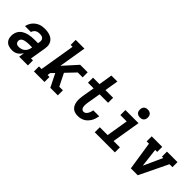

<svg xmlns="http://www.w3.org/2000/svg" viewBox="140 -1736 2721 2721"><g transform="rotate(45 1500.0 -376.0)"><path d="M201 8Q166 8 133 -2Q100 -12 78.5 -36.5Q57 -61 50.5 -95Q44 -129 50 -164Q54 -191 67.5 -217.5Q81 -244 103.5 -263Q126 -282 153 -294Q180 -306 208 -312.5Q236 -319 263.5 -321.5Q291 -324 319 -324H390L396 -356Q398 -373 394.5 -390Q391 -407 379 -418Q367 -429 350.5 -433Q334 -437 316 -437Q300 -437 282.5 -434Q265 -431 249.5 -421.5Q234 -412 223 -397Q212 -382 208 -365H89Q94 -390 105 -414Q116 -438 132.5 -458.5Q149 -479 171 -495Q193 -511 217 -521Q241 -531 266.5 -534.5Q292 -538 316 -538Q338 -538 359 -536Q380 -534 400 -528.5Q420 -523 438 -514Q456 -505 471 -491.5Q486 -478 496.5 -460.5Q507 -443 512 -423Q517 -403 516.5 -382Q516 -361 513 -339L473 -101H512V0H337L350 -82Q338 -63 322 -45.5Q306 -28 286.5 -15.5Q267 -3 244.5 2.5Q222 8 201 8ZM235 -93Q259 -93 283.5 -100.5Q308 -108 327 -125Q346 -142 357 -165.5Q368 -189 372 -213L374 -223H319Q308 -223 297.5 -222.5Q287 -222 276.5 -221Q266 -220 255.5 -218.5Q245 -217 234 -214.5Q223 -212 213 -208Q203 -204 193.5 -197.5Q184 -191 178 -181.5Q172 -172 170 -161Q168 -147 171.5 -133Q175 -119 184 -109.5Q193 -100 207 -96.5Q221 -93 235 -93Z M633 0V-101H685L773 -634H735V-735H910L841 -321L1029 -530H1180V-429H1082L947 -287L1040 -101H1112V0H961L862 -198L812 -146L805 -101H844V0Z M1515 8Q1486 8 1458.5 0Q1431 -8 1411 -26.5Q1391 -45 1380 -70Q1369 -95 1364.5 -123.5Q1360 -152 1362 -181Q1364 -210 1368 -239L1400 -429H1287V-530H1417L1450 -735H1570L1536 -530H1690V-429H1520L1485 -223Q1483 -209 1481.5 -195.5Q1480 -182 1480.5 -168.5Q1481 -155 1483 -142Q1485 -129 1491 -118Q1497 -107 1507.5 -100Q1518 -93 1532 -93Q1544 -93 1555.5 -97.5Q1567 -102 1576 -111Q1585 -120 1591.5 -131Q1598 -142 1602.5 -153Q1607 -164 1610.5 -175.5Q1614 -187 1616 -199Q1616 -201 1616 -202Q1616 -203 1616 -205H1735Q1735 -202 1734.5 -199.5Q1734 -197 1734 -194Q1729 -168 1720.5 -142.5Q1712 -117 1697.5 -93.5Q1683 -70 1663 -49.5Q1643 -29 1618.5 -16Q1594 -3 1567.5 2.5Q1541 8 1515 8Z M1852 0V-101H2009L2063 -429H1936V-530H2199L2128 -101H2255V0ZM2156 -600Q2137 -600 2119.5 -607Q2102 -614 2091 -628Q2080 -642 2077.5 -661Q2075 -680 2078 -699Q2080 -713 2087 -725Q2094 -737 2105 -745.5Q2116 -754 2129.5 -757Q2143 -760 2156 -760Q2175 -760 2193 -753Q2211 -746 2221.5 -732Q2232 -718 2235 -699Q2238 -680 2235 -661Q2233 -647 2226 -635Q2219 -623 2207.5 -614.5Q2196 -606 2182.5 -603Q2169 -600 2156 -600Z M2575 0 2509 -429H2463V-530H2674V-429H2634L2664 -177Q2665 -169 2666 -161Q2667 -153 2668 -145Q2671 -153 2674.5 -161Q2678 -169 2682 -177L2796 -429H2769V-530H2980V-429H2921L2713 0Z"/></g></svg>

Font: Iosevka Slab Extended Oblique
Style: Bold
Weight: 700
Width: 7
Italic angle: -9°
Monospace: yes
Designer: Belleve Invis
Foundry: Belleve Invis
Version: Version 11.1.1; ttfautohint (v1.8.3)